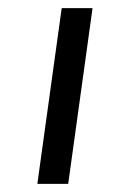

<svg xmlns="http://www.w3.org/2000/svg" viewBox="-20 -510 317 473"><path d="M132 -490H208L148 -57H72Z"/></svg>

Font: FiraGO Book
Style: Italic
Weight: 350
Italic angle: -8°
Designer: bBox Type GmbH
Foundry: bBox Type GmbH
Version: Version 1.001